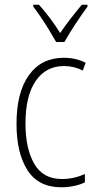

<svg xmlns="http://www.w3.org/2000/svg" viewBox="-20 -784 406 814"><path d="M240 10Q143 10 96.5 -62.5Q50 -135 50 -259Q50 -393 103 -466Q156 -539 250 -539Q302 -539 343 -518L331 -485Q294 -504 251 -504Q175 -504 131.5 -441Q88 -378 88 -260Q88 -155 125 -90Q162 -25 243 -25Q292 -25 340 -46V-11Q320 -1 293.5 4.5Q267 10 240 10ZM218 -606Q205 -629 188 -657Q171 -685 153 -711.5Q135 -738 121 -756V-764H145Q167 -740 191.5 -707.5Q216 -675 235 -644Q257 -676 279 -704.5Q301 -733 327 -764H351V-756Q328 -725 300 -682.5Q272 -640 253 -606Z"/></svg>

Font: Noto Sans Telugu Condensed ExtraLight
Style: Regular
Weight: 200
Width: 3
Designer: Jelle Bosma - Monotype Design Team
Foundry: Monotype Imaging Inc.
Version: Version 2.005; ttfautohint (v1.8.4.7-5d5b)